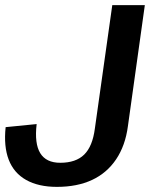

<svg xmlns="http://www.w3.org/2000/svg" viewBox="-21 -720 598 749"><path d="M201 9Q129 9 81 -18Q33 -45 13 -97Q-7 -149 1 -224L122 -236Q113 -160 136 -122.5Q159 -85 214 -85Q275 -85 307.5 -117Q340 -149 349 -218L417 -700H544L478 -228Q468 -152 432 -98.5Q396 -45 338 -18Q280 9 201 9Z"/></svg>

Font: Pathway Extreme 8pt Thin 12pt SemiBold
Style: Italic
Weight: 600
Italic angle: -8°
Version: Version 1.001;gftools[0.9.26]